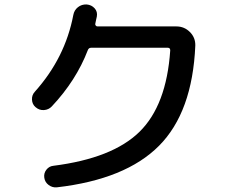

<svg xmlns="http://www.w3.org/2000/svg" viewBox="-20 -802 1040 853"><path d="M210 -329.1Q196.3 -314.5 175.3 -313Q154.3 -311.5 137.7 -326.2Q123 -338.9 122.1 -359.4Q121.1 -379.9 134.8 -394.5Q269.5 -544.9 305.7 -735.4Q309.6 -756.8 326.2 -770Q342.8 -783.2 365.2 -782.2Q386.7 -780.3 400.4 -765.1Q414.1 -750 410.2 -728.5Q409.2 -723.6 406.7 -712.9Q404.3 -702.1 403.3 -696.3Q402.3 -692.4 405.3 -688.5Q408.2 -684.6 413.1 -684.6H763.7Q798.8 -684.6 823.7 -659.7Q848.6 -634.8 847.7 -599.6Q835 -303.7 686.5 -154.3Q538.1 -4.9 232.4 30.3Q212.9 32.2 196.3 20Q179.7 7.8 176.8 -12.2Q173.8 -32.2 186 -47.9Q198.2 -63.5 216.8 -65.4Q479.5 -98.6 599.6 -216.3Q719.7 -334 736.3 -578.1Q736.3 -589.8 725.6 -589.8H384.8Q374 -589.8 370.1 -579.1Q318.4 -444.3 210 -329.1Z"/></svg>

Font: Rounded-X Mgen+ 1m medium
Style: Regular
Weight: 500
Designer: [Source Han Sans]
Ryoko NISHIZUKA  (kana & ideographs); Paul D. Hunt (Latin, Greek & Cyrillic); Wenlong ZHANG  (bopomofo
Version: Version 1.059.20150602